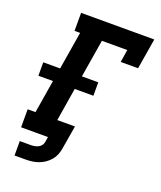

<svg xmlns="http://www.w3.org/2000/svg" viewBox="-161 -836 923 1102"><g transform="rotate(20 300.0 -285.0)"><path d="M62 165V77H129Q140 77 151.5 75Q163 73 173.5 68Q184 63 191.5 53.5Q199 44 201 32L206 0H42V-110H90L123 -312H34V-394H137L175 -625H141V-735H588L557 -548H451L463 -625H308L270 -394H370V-312H256L223 -110H331L307 32Q304 52 296.5 71Q289 90 275.5 106Q262 122 244.5 134Q227 146 207.5 153Q188 160 168.5 162.5Q149 165 129 165Z"/></g></svg>

Font: Iosevka Slab XBdExObl
Style: Regular
Weight: 800
Width: 7
Italic angle: -9°
Monospace: yes
Designer: Belleve Invis
Foundry: Belleve Invis
Version: Version 11.1.0; ttfautohint (v1.8.3)